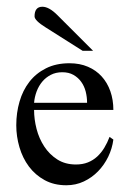

<svg xmlns="http://www.w3.org/2000/svg" viewBox="-20 -533 375 564"><path d="M313 -123Q309.6 -96.7 297.9 -72.5Q286.1 -48.3 268.1 -29.8Q250 -11.2 226.3 0Q202.6 11.2 174.8 11.2Q138.7 11.2 111.1 -3.9Q83.5 -19 64.9 -43.9Q46.4 -68.8 37.1 -100.6Q27.8 -132.3 27.8 -165Q27.8 -201.7 37.4 -234.6Q46.9 -267.6 66.2 -292.5Q85.4 -317.4 115 -332.3Q144.5 -347.2 184.1 -347.2Q214.4 -347.2 238.3 -336.9Q262.2 -326.7 278.8 -308.3Q295.4 -290 304.2 -264.9Q313 -239.7 313 -210H80.1Q80.1 -182.6 87.4 -154.3Q94.7 -126 109.9 -102.8Q125 -79.6 148.2 -64.7Q171.4 -49.8 203.1 -49.8Q222.7 -49.8 238 -55.9Q253.4 -62 265.4 -73Q277.3 -84 286.4 -98.9Q295.4 -113.8 301.8 -130.9ZM235.8 -231Q235.8 -248 231.7 -264.2Q227.5 -280.3 218.5 -292.7Q209.5 -305.2 195.8 -313Q182.1 -320.8 163.1 -320.8Q144 -320.8 129.4 -313.2Q114.7 -305.7 104.2 -293.2Q93.8 -280.8 87.6 -264.4Q81.5 -248 80.1 -231ZM222.7 -383.8 114.7 -452.1Q81.5 -472.7 81.5 -484.9Q81.5 -513.2 104.5 -513.2Q124 -513.2 148.4 -488.8L253.4 -383.8Z"/></svg>

Font: Scheherazade Urdu
Style: Regular
Weight: 400
Designer: SIL International
Foundry: SIL International
Version: Version 1.005 (build 117/117)